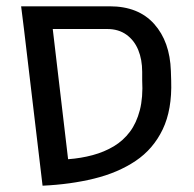

<svg xmlns="http://www.w3.org/2000/svg" viewBox="-20 -579 614 609"><path d="M115 10 56 -487 142 -532 196 -74Q237 -77 274 -87Q311 -97 341 -115Q371 -133 392 -161Q413 -189 423.5 -229.5Q434 -270 431 -325V-351Q431 -390 418.5 -420.5Q406 -451 381 -469Q356 -487 320 -487H56L47 -559H328Q419 -559 469 -503Q519 -447 522 -354L523 -323Q526 -231 496 -168.5Q466 -106 410 -68.5Q354 -31 278.5 -12.5Q203 6 115 10Z"/></svg>

Font: Assistant ExtraLight Medium
Style: Regular
Weight: 500
Version: Version 3.000